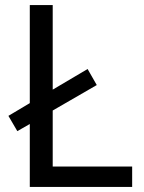

<svg xmlns="http://www.w3.org/2000/svg" viewBox="-20 -734 564 754"><path d="M97 0V-247L48 -219L13 -279L97 -329V-714H187V-382L324 -463L360 -400L187 -300V-80H499V0Z"/></svg>

Font: Noto Sans Tifinagh Rhissa Ixa
Style: Regular
Weight: 400
Designer: JamraPatel
Foundry: JamraPatel LLC
Version: Version 2.006; ttfautohint (v1.8.4.7-5d5b)